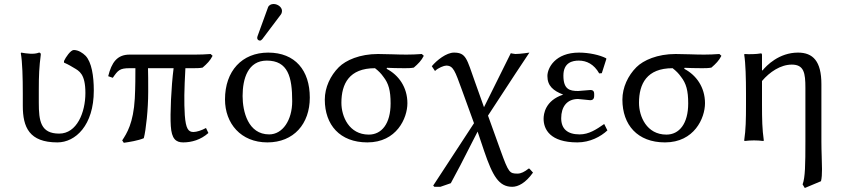

<svg xmlns="http://www.w3.org/2000/svg" viewBox="-20 -702 4204 960"><path d="M174 -251C174 -326 176 -368 184 -429C184 -436 181 -439 175 -439C150 -429 115 -434 86 -439L84 -436C92 -393 94 -310 94 -235V-173C94 -66 126 10 267 10C357 10 449 -75 449 -249C449 -323 438 -391 408 -423C394 -437 372 -452 349 -452C333 -452 308 -415 300 -397C300 -397 300 -389 300 -389C325 -378 337 -370 349 -363C376 -347 407 -333 407 -237C407 -139 364 -34 276 -34C183 -34 174 -97 174 -189Z M628 -361H657C657 -326 657 -266 654 -210C647 -86 614 -35 591 0L599 12C627 8 671 1 699 -11C710 -53 721 -156 721 -242C721 -249 721 -256 721 -264C721 -295 721 -329 720 -361H848C836 -268 830 -130 834 -72C838 -8 859 10 896 10C938 10 984 -3 1022 -37L1010 -62C988 -50 963 -42 947 -42C922 -42 909 -58 904 -126C900 -192 901 -250 907 -361H946C962 -361 978 -361 993 -364C1015 -383 1031 -399 1043 -423L1033 -432C1007 -430 982 -429 956 -429H628C565 -429 538 -389 521 -321L544 -313C570 -351 579 -361 628 -361Z M1105 -205C1105 -85 1184 10 1317 10C1449 10 1529 -83 1529 -214C1529 -350 1456 -439 1321 -439C1190 -439 1105 -347 1105 -205ZM1314 -399C1420 -399 1441 -317 1441 -196C1441 -101 1393 -30 1326 -30C1220 -30 1193 -145 1193 -222C1193 -309 1220 -399 1314 -399ZM1348 -682C1335 -682 1324 -676 1320 -665L1268 -522C1267 -519 1266 -515 1266 -512C1266 -505 1272 -499 1280 -499C1284 -499 1289 -503 1292 -507L1384 -629C1388 -634 1390 -642 1390 -647C1390 -667 1368 -682 1348 -682Z M2049 -364C2071 -383 2087 -399 2099 -423L2089 -432C2063 -430 2037 -429 2012 -429C1965 -429 1917 -432 1870 -432C1779 -432 1709 -401 1674 -366C1632 -324 1604 -265 1604 -204C1604 -78 1679 10 1817 10C1963 10 2017 -111 2017 -186C2017 -266 1973 -327 1913 -358L1915 -363C1926 -362 1977 -361 2002 -361C2018 -361 2034 -361 2049 -364ZM1824 -29C1725 -29 1687 -120 1687 -188C1687 -283 1726 -361 1855 -361C1873 -347 1885 -335 1897 -318C1923 -285 1933 -249 1933 -185C1933 -83 1888 -29 1824 -29Z M2289 -254 2350 -86 2146 226 2152 232H2182L2234 214L2281 126L2368 -44L2401 54C2443 177 2474 232 2541 232C2571 232 2608 213 2645 161L2627 141C2626 142 2626 141 2625 141C2624 141 2624 140 2623 141C2603 157 2585 166 2568 166C2528 166 2523 162 2483 51L2420 -124L2556 -332L2627 -439C2627 -439 2581 -432 2557 -432C2550 -432 2534 -436 2534 -436L2400 -166L2354 -295C2314 -407 2311 -439 2250 -439C2212 -439 2164 -401 2139 -371L2155 -347C2171 -363 2200 -374 2211 -374C2247 -374 2255 -347 2289 -254Z M2874 -399C2913 -399 2950 -381 2976 -335L2989 -336L3012 -408L3010 -411C2979 -427 2925 -439 2875 -439C2756 -439 2717 -362 2717 -322C2717 -272 2747 -248 2796 -229C2705 -199 2698 -131 2698 -108C2698 -56 2730 10 2867 10C2930 10 2984 -19 3017 -50L3001 -82C2962 -55 2925 -30 2878 -30C2818 -30 2786 -57 2786 -111C2786 -167 2814 -207 2870 -207C2879 -207 2923 -201 2931 -201C2950 -201 2951 -215 2951 -227C2951 -239 2951 -252 2932 -252C2927 -252 2872 -247 2871 -247C2828 -247 2797 -255 2797 -324C2797 -390 2843 -399 2874 -399Z M3537 -364C3559 -383 3575 -399 3587 -423L3577 -432C3551 -430 3525 -429 3500 -429C3453 -429 3405 -432 3358 -432C3267 -432 3197 -401 3162 -366C3120 -324 3092 -265 3092 -204C3092 -78 3167 10 3305 10C3451 10 3505 -111 3505 -186C3505 -266 3461 -327 3401 -358L3403 -363C3414 -362 3465 -361 3490 -361C3506 -361 3522 -361 3537 -364ZM3312 -29C3213 -29 3175 -120 3175 -188C3175 -283 3214 -361 3343 -361C3361 -347 3373 -335 3385 -318C3411 -285 3421 -249 3421 -185C3421 -83 3376 -29 3312 -29Z M3792 -349 3790 -352V-425C3790 -433 3789 -435 3784 -435C3762 -431 3726 -430 3703 -432L3701 -429C3708 -386 3710 -310 3710 -235V-180C3710 -105 3709 -54 3701 0L3703 3C3715 1 3738 0 3750 0C3762 0 3785 1 3797 3L3799 0C3791 -57 3790 -104 3790 -180V-297C3828 -342 3883 -379 3939 -379C4000 -379 4007 -337 4007 -263V6C4007 120 4006 186 3993 220L4004 238L4085 204C4089 188 4090 168 4090 144C4090 105 4087 57 4087 6V-281C4087 -396 4045 -439 3970 -439C3875 -439 3812 -374 3792 -349Z"/></svg>

Font: Libertinus Sans
Style: Regular
Weight: 400
Designer: Philipp H. Poll, Khaled Hosny
Foundry: Caleb Maclennan
Version: Version 7.050;RELEASE